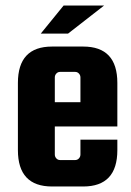

<svg xmlns="http://www.w3.org/2000/svg" viewBox="-20 -667 475 697"><path d="M282 -498Q406 -498 406 -366V-208H179V-106Q179 -98 184.5 -92Q190 -86 198 -86H253Q261 -86 266.5 -92Q272 -98 272 -106V-160H406V-122Q406 10 282 10H169Q45 10 45 -122V-366Q45 -498 169 -498ZM179 -296H272V-386Q272 -394 266.5 -400Q261 -406 253 -406H198Q190 -406 184.5 -400Q179 -394 179 -386ZM358 -647 227 -545H128L211 -647Z"/></svg>

Font: Squada One
Style: Regular
Weight: 400
Version: Version 1.001